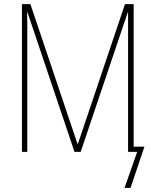

<svg xmlns="http://www.w3.org/2000/svg" viewBox="-20 -734 745 928"><path d="M370 0 597 -673H599Q599 -649 599 -628.5Q599 -608 599 -589V0H643L582 174H611L678 -25H626V-714H584L357 -40H354L127 -714H86V0H112V-588Q112 -602 112 -620Q112 -638 111 -674H113L340 0Z"/></svg>

Font: Noto Sans Display SemiCondensed Thin
Style: Regular
Weight: 250
Width: 4
Designer: Monotype Design team
Foundry: Monotype Imaging Inc.
Version: 1.000